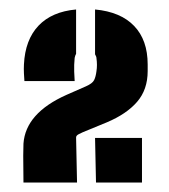

<svg xmlns="http://www.w3.org/2000/svg" viewBox="-20 -824 356 405"><path d="M29.5 -439Q29 -480.5 29 -495.5Q29 -510.5 29.5 -521Q34 -585.5 120.5 -624L161.5 -642Q175 -648 178.5 -655Q182 -662 183.5 -674Q185.5 -686.5 183.5 -701Q183.5 -704.5 180.5 -709.5V-804Q234.5 -799 263 -769.2Q291.5 -739.5 291.5 -688V-674Q291.5 -635 269.2 -609.2Q247 -583.5 205.5 -566L154.5 -545Q151 -543.5 145.8 -540.8Q140.5 -538 140.5 -534L142.5 -439ZM31.5 -653Q31 -659 30.5 -669Q30 -679 30.5 -688Q33 -740 61.2 -769.8Q89.5 -799.5 140.5 -804V-710.5Q138.5 -707 137.5 -702Q136 -687 136.5 -673Q137 -659 137.5 -653ZM182.5 -439 180.5 -533H279.5V-439Z"/></svg>

Font: Big Shoulders Stencil Display Black
Style: Regular
Weight: 900
Designer: Patric King
Foundry: XO Type Co
Version: Version 1.000